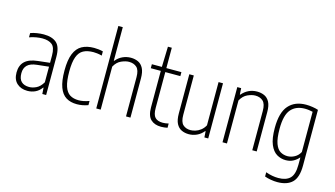

<svg xmlns="http://www.w3.org/2000/svg" viewBox="-108 -1197 3173 1817"><g transform="rotate(15 1478.0 -289.0)"><path d="M182.5 8Q119 8 79.2 -28.5Q39.5 -65 39.5 -134Q39.5 -204 80.5 -243Q121.5 -282 206.5 -291L322.5 -304V-375Q322.5 -454 289.2 -481.2Q256 -508.5 193.5 -508.5Q167 -508.5 134 -503Q101 -497.5 67.5 -485.5V-527Q95 -537.5 130.5 -543Q166 -548.5 197 -548.5Q278.5 -548.5 322 -510.5Q365.5 -472.5 365.5 -373.5V0H328L324 -60.5H320Q295.5 -26 260.2 -9Q225 8 182.5 8ZM85.5 -139.5Q85.5 -83.5 112.8 -57.5Q140 -31.5 189.5 -31.5Q222.5 -31.5 258.5 -48.8Q294.5 -66 322.5 -113V-266L207 -253.5Q144.5 -247 115 -218.5Q85.5 -190 85.5 -139.5Z M667.5 9Q605 9 561.8 -17.8Q518.5 -44.5 495.8 -105.8Q473 -167 473 -270Q473 -373.5 498 -434.5Q523 -495.5 571.2 -522Q619.5 -548.5 690 -548.5Q710 -548.5 732.5 -546Q755 -543.5 777 -538V-496.5Q753 -503 730.8 -505.5Q708.5 -508 694.5 -508Q635 -508 596 -487.2Q557 -466.5 538 -415Q519 -363.5 519 -272.5Q519 -179.5 536.5 -127Q554 -74.5 588.5 -53Q623 -31.5 674 -31.5Q695.5 -31.5 721 -36.2Q746.5 -41 777 -52V-11Q748 -0.5 721 4.2Q694 9 667.5 9Z M856.5 0V-808H900V-479H903.5Q933 -514.5 970.8 -531.5Q1008.5 -548.5 1050 -548.5Q1090 -548.5 1122 -533.5Q1154 -518.5 1172.8 -482.5Q1191.5 -446.5 1191.5 -383V0H1148V-384Q1148 -454 1119 -480.2Q1090 -506.5 1043 -506.5Q1010 -506.5 968.2 -488.2Q926.5 -470 900 -421.5V0Z M1493 9Q1428.5 9 1391.5 -26Q1354.5 -61 1354.5 -143.5V-501.5H1256.5V-540.5H1354.5L1360.5 -740H1398.5V-540.5H1546V-501.5H1398.5V-150.5Q1398.5 -83.5 1423.2 -57.8Q1448 -32 1498.5 -32Q1523.5 -32 1555.5 -39.5V2Q1541.5 5 1524.8 7Q1508 9 1493 9Z M1764.5 9Q1725 9 1693 -6Q1661 -21 1642.2 -57Q1623.5 -93 1623.5 -156.5V-540.5H1667.5V-155.5Q1667.5 -85.5 1696 -59Q1724.5 -32.5 1770 -32.5Q1791 -32.5 1817.2 -40.2Q1843.5 -48 1868.2 -66.8Q1893 -85.5 1910 -117V-540.5H1953.5V0H1916L1912 -60H1908Q1879 -24.5 1841.5 -7.8Q1804 9 1764.5 9Z M2093.5 0V-540.5H2131.5L2135 -479H2139.5Q2167 -512 2204.5 -530.2Q2242 -548.5 2286.5 -548.5Q2326.5 -548.5 2358.8 -533.8Q2391 -519 2409.8 -483.5Q2428.5 -448 2428.5 -386V0H2385V-384Q2385 -454 2356 -480.8Q2327 -507.5 2280 -507.5Q2246.5 -507.5 2205 -488.8Q2163.5 -470 2137 -421.5V0Z M2691 230Q2660.5 230 2626.8 224.2Q2593 218.5 2566.5 208.5V167Q2600 179 2630.5 184.5Q2661 190 2690 190Q2765.5 190 2804 152.5Q2842.5 115 2842.5 19.5V-50.5H2839.5Q2821.5 -27.5 2789.2 -9.2Q2757 9 2713.5 9Q2666.5 9 2626 -15Q2585.5 -39 2560.8 -97.5Q2536 -156 2536 -259.5Q2536 -411 2596.8 -479.8Q2657.5 -548.5 2767 -548.5Q2797 -548.5 2830.5 -543.2Q2864 -538 2886.5 -530V15.5Q2886.5 132.5 2836.5 181.2Q2786.5 230 2691 230ZM2720.5 -32Q2756 -32 2790 -50.8Q2824 -69.5 2842.5 -105.5V-499.5Q2828 -503 2806.8 -506Q2785.5 -509 2766 -509Q2678 -509 2630 -453.5Q2582 -398 2582 -264Q2582 -169.5 2600.5 -119.2Q2619 -69 2650.5 -50.5Q2682 -32 2720.5 -32Z"/></g></svg>

Font: Encode Sans Cnd XLt
Style: Regular
Weight: 200
Width: 3
Designer: Multiple Designers
Foundry: Impallari Type
Version: Version 3.002; ttfautohint (v1.8.3) -l 8 -r 50 -G 200 -x 14 